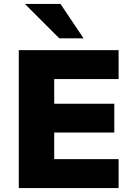

<svg xmlns="http://www.w3.org/2000/svg" viewBox="-20 -961 690 981"><path d="M76 0V-705H586V-557H257V-431H564V-284H257V-148H586V0ZM283 -765 107 -941H289L407 -765Z"/></svg>

Font: Nunito Sans 9pt Black
Style: Regular
Weight: 900
Version: Version 3.101;gftools[0.9.27]